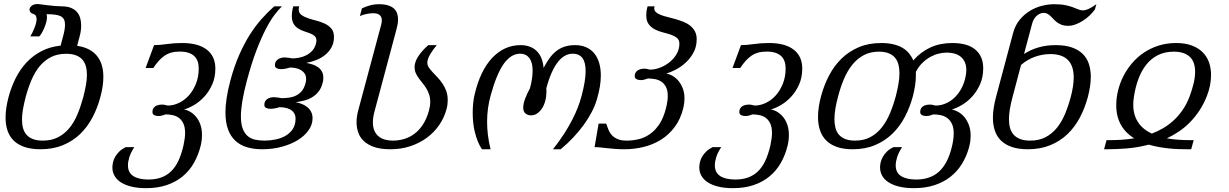

<svg xmlns="http://www.w3.org/2000/svg" viewBox="-20 -748 6249 976"><path d="M23.4 -254.4Q37.1 -305.7 59.8 -350.8Q82.5 -396 115 -430.7Q147.5 -465.3 190.4 -487.8Q233.4 -510.3 288.1 -516.1L299.8 -560.1Q305.2 -579.6 307.9 -595Q310.5 -610.4 310.5 -622.1Q310.5 -638.7 305.2 -649.2Q299.8 -659.7 288.3 -665.5Q276.9 -671.4 259 -673.6Q241.2 -675.8 216.8 -675.8Q218.8 -669.9 218.8 -660.6Q218.8 -648.9 215.1 -635Q211.4 -621.1 205.8 -607.7Q200.2 -594.2 193.4 -582.3Q186.5 -570.3 180.2 -563H134.3Q139.6 -572.3 145.3 -583.7Q150.9 -595.2 155.5 -606.9Q160.2 -618.7 163.1 -630.1Q166 -641.6 166 -650.9Q166 -660.6 162.4 -667.5Q158.7 -674.3 149.9 -676.8Q140.1 -679.2 135 -685.5Q129.9 -691.9 129.9 -698.7Q129.9 -709 140.6 -718.3Q151.4 -727.5 171.9 -727.5Q174.8 -727.5 188.7 -725.6Q202.6 -723.6 221.2 -721.4Q239.7 -719.2 259.5 -717.5Q279.3 -715.8 293.9 -715.8Q322.3 -715.8 341.3 -707.8Q360.4 -699.7 371.6 -686.5Q382.8 -673.3 387.7 -655.8Q392.6 -638.2 392.6 -619.1Q392.6 -605 390.6 -590.8Q388.7 -576.7 384.8 -563L372.1 -515.1Q407.7 -509.8 432.9 -496.3Q458 -482.9 474.1 -462.4Q490.2 -441.9 497.8 -415.3Q505.4 -388.7 505.4 -357.4Q505.4 -333.5 501.5 -307.9Q497.6 -282.2 490.2 -254.4Q475.1 -198.2 449.5 -149.9Q423.8 -101.6 386.5 -65.9Q349.1 -30.3 299.3 -9.8Q249.5 10.7 186 10.7Q138.2 10.7 104.2 -1Q70.3 -12.7 49.1 -33.9Q27.8 -55.2 18.1 -84.7Q8.3 -114.3 8.3 -150.4Q8.3 -174.3 12.2 -200.4Q16.1 -226.6 23.4 -254.4ZM110.4 -254.4Q102.1 -222.2 96.9 -193.6Q91.8 -165 91.8 -140.1Q91.8 -115.7 97.4 -95.9Q103 -76.2 115.5 -62.3Q127.9 -48.3 148.2 -40.8Q168.5 -33.2 197.8 -33.2Q242.2 -33.2 275.1 -50.3Q308.1 -67.4 332.5 -96.9Q356.9 -126.5 373.8 -167Q390.6 -207.5 403.3 -254.4Q411.6 -286.1 416.7 -314.5Q421.9 -342.8 421.9 -367.7Q421.9 -392.1 416.3 -411.9Q410.6 -431.6 398.2 -445.6Q385.7 -459.5 365.5 -467Q345.2 -474.6 315.9 -474.6Q272 -474.6 239 -457.8Q206.1 -440.9 181.6 -411.4Q157.2 -381.8 140.1 -341.6Q123 -301.3 110.4 -254.4Z M1000.5 -8.8Q988.8 39.6 966.1 79.6Q943.4 119.6 908.9 148.2Q874.5 176.8 828.1 192.6Q781.7 208.5 722.7 208.5Q679.2 208.5 647 200.4Q614.7 192.4 593.5 178.2Q572.3 164.1 561.8 145Q551.3 126 551.3 103.5Q551.3 91.3 554.4 77.1Q557.6 63 565.4 49.1Q573.2 35.2 586.2 22.5Q599.1 9.8 618.7 0H662.6Q644.5 28.3 637.5 51Q630.4 73.7 630.4 92.3Q630.4 129.4 657.7 147Q685.1 164.6 734.4 164.6Q771 164.6 799.8 154.1Q828.6 143.6 850.3 122.3Q872.1 101.1 887.2 68.6Q902.3 36.1 912.6 -8.3Q920.9 -45.9 920.9 -71.8Q920.9 -101.6 912.1 -120.1Q903.3 -138.7 889.2 -148.9Q875 -159.2 857.2 -162.8Q839.4 -166.5 821.8 -166.5Q812 -162.6 803 -160.4Q793.9 -158.2 786.1 -158.2Q772.5 -158.2 763.7 -162.8Q754.9 -167.5 754.9 -179.2Q754.9 -189.9 759.3 -197Q763.7 -204.1 770.8 -208.5Q777.8 -212.9 786.6 -214.6Q795.4 -216.3 804.2 -216.3Q812 -216.3 819.1 -214.6Q826.2 -212.9 832.5 -211.4Q861.3 -211.4 889.6 -224.9Q918 -238.3 940.2 -263.2Q962.4 -288.1 976.3 -323Q990.2 -357.9 990.2 -400.4Q990.2 -419.9 984.9 -435.5Q979.5 -451.2 968 -462.4Q956.5 -473.6 938.2 -479.7Q919.9 -485.8 894 -485.8Q869.6 -485.8 850.6 -480.5Q831.5 -475.1 815.9 -464.4Q800.3 -453.6 786.6 -438.2Q772.9 -422.9 759.3 -402.3H720.2L763.2 -518.6Q791.5 -518.6 827.6 -523.9Q863.8 -529.3 905.8 -529.3Q987.8 -529.3 1031.2 -495.6Q1074.7 -461.9 1074.7 -399.4Q1074.7 -354.5 1058.8 -318.8Q1043 -283.2 1019 -257.1Q995.1 -231 967.3 -214.6Q939.5 -198.2 915.5 -191.4Q933.1 -188.5 949.5 -178.2Q965.8 -168 978.8 -151.6Q991.7 -135.3 999.3 -112.5Q1006.8 -89.8 1006.8 -61.5Q1006.8 -35.6 1000.5 -8.8Z M1324.7 -33.2Q1353 -33.2 1381.3 -39.1Q1409.7 -44.9 1432.1 -58.1Q1454.6 -71.3 1468.5 -92.5Q1482.4 -113.8 1482.4 -144.5Q1482.4 -162.1 1474.6 -173.6Q1466.8 -185.1 1454.8 -191.7Q1442.9 -198.2 1428.2 -200.7Q1413.6 -203.1 1400.4 -203.1Q1395.5 -201.2 1389.2 -199.7Q1382.8 -198.2 1376.5 -197Q1370.1 -195.8 1364.5 -195.3Q1358.9 -194.8 1355 -194.8Q1341.8 -194.8 1332.8 -199.5Q1323.7 -204.1 1323.7 -215.3Q1323.7 -226.1 1328.1 -233.4Q1332.5 -240.7 1339.6 -245.4Q1346.7 -250 1355.5 -252Q1364.3 -253.9 1373 -253.9Q1380.9 -253.9 1392.8 -252.2Q1404.8 -250.5 1411.1 -249Q1433.1 -249 1452.6 -252.2Q1472.2 -255.4 1488 -263.9Q1503.9 -272.5 1515.4 -287.1Q1526.9 -301.8 1533.2 -325.2Q1536.1 -336.9 1536.1 -346.7Q1536.1 -363.3 1528.3 -374.5Q1520.5 -385.7 1508.3 -392.6Q1496.1 -399.4 1481.7 -402.1Q1467.3 -404.8 1454.1 -404.8Q1449.2 -402.8 1442.9 -401.4Q1436.5 -399.9 1430.4 -398.7Q1424.3 -397.5 1418.7 -397Q1413.1 -396.5 1409.2 -396.5Q1395.5 -396.5 1386.5 -401.1Q1377.4 -405.8 1377.4 -417.5Q1377.4 -427.7 1382.1 -435.1Q1386.7 -442.4 1393.8 -447Q1400.9 -451.7 1409.7 -453.9Q1418.5 -456.1 1427.2 -456.1Q1435.1 -456.1 1447 -454.3Q1459 -452.6 1465.3 -451.2Q1481.4 -451.2 1500 -454.6Q1518.6 -458 1535.9 -466.6Q1553.2 -475.1 1566.7 -489.5Q1580.1 -503.9 1585.9 -525.4Q1588.4 -535.2 1588.4 -541.5Q1588.4 -556.6 1579.1 -564.9Q1569.8 -573.2 1555.9 -578.6Q1542 -584 1525.9 -589.1Q1509.8 -594.2 1495.8 -603Q1481.9 -611.8 1472.7 -626.7Q1463.4 -641.6 1463.4 -667Q1463.4 -677.2 1465.1 -689.5Q1466.8 -701.7 1470.7 -715.8H1501Q1498.5 -707 1498.5 -700.7Q1498.5 -682.6 1511.7 -672.6Q1524.9 -662.6 1544.9 -655.8Q1564.9 -648.9 1588.1 -643.1Q1611.3 -637.2 1631.3 -627.7Q1651.4 -618.2 1664.6 -602.5Q1677.7 -586.9 1677.7 -560.1Q1677.7 -529.8 1665 -507.1Q1652.3 -484.4 1632.1 -468.3Q1611.8 -452.1 1586.7 -442.4Q1561.5 -432.6 1536.6 -428.2Q1553.2 -425.3 1569.1 -420.2Q1585 -415 1596.9 -406.2Q1608.9 -397.5 1616.2 -384.5Q1623.5 -371.6 1623.5 -353.5Q1623.5 -347.2 1622.8 -340.1Q1622.1 -333 1619.6 -325.2Q1612.8 -298.8 1598.6 -281.5Q1584.5 -264.2 1565.9 -253.2Q1547.4 -242.2 1525.9 -236.8Q1504.4 -231.4 1482.9 -228.5Q1499.5 -225.6 1515.1 -219.2Q1530.8 -212.9 1542.7 -202.9Q1554.7 -192.9 1561.8 -179Q1568.8 -165 1568.8 -147Q1568.8 -114.7 1548.8 -86.2Q1528.8 -57.6 1494.1 -36.1Q1459.5 -14.6 1412.8 -2Q1366.2 10.7 1313 10.7Q1270 10.7 1235.6 0.5Q1201.2 -9.8 1176.8 -32.2Q1152.3 -54.7 1139.2 -90.3Q1126 -126 1126 -176.8Q1126 -210.4 1132.1 -250.2Q1138.2 -290 1150.9 -337.9Q1170.4 -410.6 1195.6 -468Q1220.7 -525.4 1249.5 -570.8Q1278.3 -616.2 1309.8 -651.6Q1341.3 -687 1374 -715.8H1413.1Q1396.5 -699.7 1375.5 -672.4Q1354.5 -645 1331.3 -600.3Q1308.1 -555.7 1283.4 -491.5Q1258.8 -427.2 1234.9 -337.9Q1219.2 -278.8 1211.9 -234.4Q1204.6 -189.9 1204.6 -156.7Q1204.6 -119.1 1213.4 -95.2Q1222.2 -71.3 1237.8 -57.4Q1253.4 -43.5 1275.6 -38.3Q1297.9 -33.2 1324.7 -33.2Z M1917.5 -621.6Q1918.9 -627 1919.9 -632.8Q1920.9 -638.7 1920.9 -644.5Q1920.9 -651.4 1918.9 -658Q1917 -664.6 1912.1 -669.7Q1907.2 -674.8 1898.9 -677.7Q1890.6 -680.7 1877.9 -680.7Q1860.8 -680.7 1843.8 -677.2Q1826.7 -673.8 1809.6 -666.5L1819.8 -705.6Q1838.9 -714.4 1860.6 -720.5Q1882.3 -726.6 1905.8 -726.6Q1934.1 -726.6 1953.1 -720.5Q1972.2 -714.4 1983.2 -703.9Q1994.1 -693.4 1998.8 -679.4Q2003.4 -665.5 2003.4 -649.9Q2003.4 -637.2 2001.2 -624.8Q1999 -612.3 1995.6 -599.6L1884.3 -183.6Q1875.5 -151.4 1875.5 -126Q1875.5 -101.6 1883.1 -84Q1890.6 -66.4 1904.1 -55.2Q1917.5 -43.9 1936 -38.6Q1954.6 -33.2 1976.6 -33.2Q2006.8 -33.2 2035.2 -41.7Q2063.5 -50.3 2087.6 -68.6Q2111.8 -86.9 2130.6 -116Q2149.4 -145 2160.6 -186Q2167 -209.5 2167 -230Q2167 -251.5 2161.1 -268.3Q2155.3 -285.2 2146.5 -299.6Q2137.7 -314 2127.2 -326.4Q2116.7 -338.9 2107.9 -351.3Q2099.1 -363.8 2093.3 -377Q2087.4 -390.1 2087.4 -405.8Q2087.4 -417 2090.8 -429.2Q2094.2 -441.4 2102.3 -455.3Q2110.4 -469.2 2123.8 -485.1Q2137.2 -501 2157.2 -518.6H2200.2Q2185.5 -500.5 2176.3 -486.8Q2167 -473.1 2161.6 -462.4Q2156.2 -451.7 2154.3 -443.4Q2152.3 -435.1 2152.3 -428.7Q2152.3 -416.5 2159.9 -405Q2167.5 -393.6 2179.2 -381.1Q2190.9 -368.7 2204.1 -354.7Q2217.3 -340.8 2229 -323.7Q2240.7 -306.6 2248.3 -285.9Q2255.9 -265.1 2255.9 -238.8Q2255.9 -227.5 2254.4 -215.6Q2252.9 -203.6 2249 -190.4Q2237.3 -147.9 2211.7 -111.1Q2186 -74.2 2148.9 -47.1Q2111.8 -20 2065.2 -4.6Q2018.6 10.7 1964.8 10.7Q1915 10.7 1882.1 -0.7Q1849.1 -12.2 1829.1 -31.2Q1809.1 -50.3 1800.8 -75Q1792.5 -99.6 1792.5 -126.5Q1792.5 -155.8 1800.8 -186Z M2756.9 -298.8Q2757.3 -294.9 2757.6 -291Q2757.8 -287.1 2757.8 -283.2Q2757.8 -258.3 2752 -236.1Q2746.1 -213.9 2735.6 -197.5Q2725.1 -181.2 2710.7 -171.4Q2696.3 -161.6 2679.2 -161.6Q2663.6 -161.6 2651.6 -170.9Q2639.7 -180.2 2639.7 -200.7Q2639.7 -221.2 2649.7 -247.1Q2659.7 -273 2673.8 -298.8Q2681.2 -325.7 2684.3 -347.9Q2687.5 -370.1 2687.5 -388.2Q2687.5 -411.6 2682.6 -428.2Q2677.8 -444.8 2669.2 -455.1Q2660.7 -465.3 2649.2 -470.2Q2637.7 -475.1 2624.5 -475.1Q2577.2 -475.1 2540.3 -422.9Q2503.4 -370.6 2473.7 -260.8Q2465.4 -231 2460.7 -198Q2456.1 -165.1 2456.1 -128.4Q2456.1 -96.2 2460.2 -61.8Q2464.4 -27.4 2473.7 10.7H2429.7Q2417.5 -7.8 2408.7 -29.8Q2399.9 -51.8 2394.1 -75.5Q2388.2 -99.1 2385.5 -124Q2382.9 -148.9 2382.9 -173.8Q2382.9 -199.2 2385.3 -223.4Q2387.7 -247.6 2393.1 -269.5Q2406.8 -327.6 2428.7 -373.8Q2450.7 -419.9 2480.5 -452.2Q2510.3 -484.4 2546.9 -501.5Q2583.5 -518.6 2626 -518.6Q2653.8 -518.6 2675.1 -510Q2696.3 -501.5 2710.7 -486.1Q2725.1 -470.7 2733.2 -449.5Q2741.2 -428.2 2743.2 -402.8Q2756.9 -428.7 2772 -450.2Q2787.1 -471.7 2805.7 -486.8Q2824.2 -502 2848.2 -510.3Q2872.1 -518.6 2903.3 -518.6Q2935.1 -518.6 2959.5 -507.8Q2983.9 -497.1 3000.5 -477.1Q3017.1 -457 3025.6 -428.5Q3034.2 -399.9 3034.2 -364.3Q3034.2 -310.1 3014.6 -244.2Q3005.4 -211.9 2988 -178.7Q2970.7 -145.5 2947 -112.8Q2923.3 -80.1 2893.8 -48.9Q2864.3 -17.6 2830.1 10.7H2791Q2823.3 -30.3 2847.2 -67.4Q2871.1 -104.5 2888.4 -138.2Q2905.8 -171.9 2917.5 -202.4Q2929.2 -232.9 2936.5 -260.8Q2957 -338.4 2957 -386.2Q2957 -432.1 2940.2 -453.6Q2923.3 -475.1 2891.1 -475.1Q2872.1 -475.1 2853.5 -465.6Q2835 -456.1 2817.9 -435.3Q2800.8 -414.6 2785.4 -380.9Q2770 -347.2 2756.9 -298.8Z M3165.5 -33.2Q3196.3 -33.2 3226.8 -40.5Q3257.3 -47.9 3284.2 -66.7Q3311 -85.4 3332.3 -117.7Q3353.5 -149.9 3365.7 -199.2Q3374.5 -234.9 3374.5 -259.8Q3374.5 -288.6 3365.2 -306.2Q3356 -323.7 3341.3 -333.3Q3326.7 -342.8 3308.6 -345.9Q3290.5 -349.1 3273.4 -349.1Q3263.7 -345.2 3254.6 -343Q3245.6 -340.8 3237.8 -340.8Q3224.6 -340.8 3215.6 -345.5Q3206.5 -350.1 3206.5 -361.3Q3206.5 -372.1 3210.9 -379.2Q3215.3 -386.2 3222.4 -390.6Q3229.5 -395 3238.3 -397Q3247.1 -398.9 3255.9 -398.9Q3263.7 -398.9 3270.5 -397.2Q3277.3 -395.5 3283.7 -394Q3308.6 -394 3335 -404.1Q3361.3 -414.1 3383.3 -431.6Q3405.3 -449.2 3419.4 -473.4Q3433.6 -497.6 3433.6 -525.9Q3433.6 -544.9 3421.1 -555.2Q3408.7 -565.4 3389.9 -571.8Q3371.1 -578.1 3349.4 -583.5Q3327.6 -588.9 3308.8 -598.6Q3290 -608.4 3277.6 -625Q3265.1 -641.6 3265.1 -670.4Q3265.1 -680.2 3266.6 -691.4Q3268.1 -702.6 3272 -715.8H3307.1Q3305.7 -710.4 3305.7 -706.1Q3305.7 -693.8 3314.9 -685.8Q3324.2 -677.7 3339.4 -671.9Q3354.5 -666 3374 -661.4Q3393.6 -656.7 3413.6 -650.9Q3433.6 -645 3453.1 -637.5Q3472.7 -629.9 3487.8 -617.9Q3502.9 -606 3512.2 -589.1Q3521.5 -572.3 3521.5 -548.3Q3521.5 -510.3 3505.1 -480.5Q3488.8 -450.7 3465.1 -429.2Q3441.4 -407.7 3414.6 -393.8Q3387.7 -379.9 3366.7 -374Q3384.3 -371.1 3400.9 -361.1Q3417.5 -351.1 3430.4 -335Q3443.4 -318.8 3451.4 -296.9Q3459.5 -274.9 3459.5 -247.6Q3459.5 -224.6 3453.6 -199.2Q3439.5 -142.1 3409.4 -102.1Q3379.4 -62 3338.9 -37.1Q3298.3 -12.2 3250.5 -0.7Q3202.6 10.7 3153.8 10.7Q3128.4 10.7 3107.2 9Q3085.9 7.3 3067.9 5.4Q3049.8 3.4 3033.7 1.7Q3017.6 0 3002.4 0L3022.9 -119.6H3061.5Q3066.9 -103.5 3073.2 -87.9Q3079.6 -72.3 3090.8 -60.3Q3102.1 -48.3 3119.9 -40.8Q3137.7 -33.2 3165.5 -33.2Z M3983.9 -8.8Q3972.2 39.6 3949.5 79.6Q3926.8 119.6 3892.3 148.2Q3857.9 176.8 3811.5 192.6Q3765.1 208.5 3706.1 208.5Q3662.6 208.5 3630.4 200.4Q3598.1 192.4 3576.9 178.2Q3555.7 164.1 3545.2 145Q3534.7 126 3534.7 103.5Q3534.7 91.3 3537.8 77.1Q3541 63 3548.8 49.1Q3556.6 35.2 3569.6 22.5Q3582.5 9.8 3602.1 0H3646Q3627.9 28.3 3620.8 51Q3613.8 73.7 3613.8 92.3Q3613.8 129.4 3641.1 147Q3668.5 164.6 3717.8 164.6Q3754.4 164.6 3783.2 154.1Q3812 143.6 3833.7 122.3Q3855.5 101.1 3870.6 68.6Q3885.7 36.1 3896 -8.3Q3904.3 -45.9 3904.3 -71.8Q3904.3 -101.6 3895.5 -120.1Q3886.7 -138.7 3872.6 -148.9Q3858.4 -159.2 3840.6 -162.8Q3822.8 -166.5 3805.2 -166.5Q3795.4 -162.6 3786.4 -160.4Q3777.3 -158.2 3769.5 -158.2Q3755.9 -158.2 3747.1 -162.8Q3738.3 -167.5 3738.3 -179.2Q3738.3 -189.9 3742.7 -197Q3747.1 -204.1 3754.2 -208.5Q3761.2 -212.9 3770 -214.6Q3778.8 -216.3 3787.6 -216.3Q3795.4 -216.3 3802.5 -214.6Q3809.6 -212.9 3815.9 -211.4Q3844.7 -211.4 3873 -224.9Q3901.4 -238.3 3923.6 -263.2Q3945.8 -288.1 3959.7 -323Q3973.6 -357.9 3973.6 -400.4Q3973.6 -419.9 3968.3 -435.5Q3962.9 -451.2 3951.4 -462.4Q3939.9 -473.6 3921.6 -479.7Q3903.3 -485.8 3877.4 -485.8Q3853 -485.8 3834 -480.5Q3814.9 -475.1 3799.3 -464.4Q3783.7 -453.6 3770 -438.2Q3756.3 -422.9 3742.7 -402.3H3703.6L3746.6 -518.6Q3774.9 -518.6 3811 -523.9Q3847.2 -529.3 3889.2 -529.3Q3971.2 -529.3 4014.6 -495.6Q4058.1 -461.9 4058.1 -399.4Q4058.1 -354.5 4042.2 -318.8Q4026.4 -283.2 4002.4 -257.1Q3978.5 -231 3950.7 -214.6Q3922.9 -198.2 3898.9 -191.4Q3916.5 -188.5 3932.9 -178.2Q3949.2 -168 3962.2 -151.6Q3975.1 -135.3 3982.7 -112.5Q3990.2 -89.8 3990.2 -61.5Q3990.2 -35.6 3983.9 -8.8Z M4905.8 1.5Q4893.1 47.9 4869.4 85.9Q4845.7 124 4810.5 151.4Q4775.4 178.7 4729.2 193.6Q4683.1 208.5 4625.5 208.5Q4582 208.5 4549.8 200.4Q4517.6 192.4 4496.1 178.2Q4474.6 164.1 4464.1 144.8Q4453.6 125.5 4453.6 103Q4453.6 90.8 4456.8 76.9Q4460 63 4467.8 49.1Q4475.6 35.2 4488.5 22.5Q4501.5 9.8 4521.5 0H4565.4Q4547.4 28.3 4540.3 51.3Q4533.2 74.2 4533.2 92.3Q4533.2 129.9 4560.8 147.2Q4588.4 164.6 4637.2 164.6Q4707 164.6 4750.7 126.7Q4794.4 88.9 4815.9 9.3Q4828.1 -36.6 4828.1 -68.8Q4828.1 -100.1 4818.6 -119.1Q4809.1 -138.2 4794.2 -148.7Q4779.3 -159.2 4761 -162.8Q4742.7 -166.5 4724.6 -166.5Q4714.8 -162.6 4705.8 -160.4Q4696.8 -158.2 4689 -158.2Q4675.3 -158.2 4666.5 -162.8Q4657.7 -167.5 4657.7 -179.2Q4657.7 -189.9 4662.1 -197Q4666.5 -204.1 4673.6 -208.5Q4680.7 -212.9 4689.5 -214.6Q4698.2 -216.3 4707 -216.3Q4714.8 -216.3 4721.9 -214.6Q4729 -212.9 4735.4 -211.4Q4760.3 -211.4 4783.4 -220.5Q4806.6 -229.5 4826.4 -246.6Q4846.2 -263.7 4861.3 -288.1Q4876.5 -312.5 4884.8 -343.3Q4892.1 -370.1 4892.1 -392.6Q4892.1 -433.1 4866.9 -456.8Q4841.8 -480.5 4790.5 -480.5Q4773.9 -480.5 4753.4 -475.8Q4732.9 -471.2 4711.7 -460Q4690.4 -448.7 4670.4 -429.9Q4650.4 -411.1 4635.3 -382.3Q4635.7 -377.9 4635.7 -373.5Q4635.7 -369.1 4635.7 -364.7Q4635.7 -339.4 4631.6 -312.7Q4627.4 -286.1 4620.6 -259.3Q4605.5 -203.1 4579.8 -154.1Q4554.2 -105 4516.4 -68.4Q4478.5 -31.7 4428.5 -10.5Q4378.4 10.7 4314.9 10.7Q4267.1 10.7 4233.6 -1.2Q4200.2 -13.2 4179 -34.9Q4157.7 -56.6 4147.9 -86.9Q4138.2 -117.2 4138.2 -153.3Q4138.2 -202.1 4153.8 -259.3Q4168.9 -315.4 4194.6 -364.5Q4220.2 -413.6 4257.8 -450.2Q4295.4 -486.8 4345.5 -508.1Q4395.5 -529.3 4459.5 -529.3Q4494.1 -529.3 4521 -522.9Q4547.9 -516.6 4567.6 -504.9Q4587.4 -493.2 4600.8 -476.8Q4614.3 -460.4 4622.6 -440.9Q4660.2 -483.9 4709.2 -506.6Q4758.3 -529.3 4820.8 -529.3Q4898.9 -529.3 4938.5 -495.4Q4978 -461.4 4978 -401.4Q4978 -356 4962.2 -320.1Q4946.3 -284.2 4922.4 -257.8Q4898.4 -231.4 4870.4 -214.8Q4842.3 -198.2 4818.4 -191.4Q4835.9 -188 4853.3 -177.7Q4870.6 -167.5 4884 -150.6Q4897.5 -133.8 4905.8 -110.6Q4914.1 -87.4 4914.1 -58.6Q4914.1 -46.9 4912.8 -34.4Q4911.6 -22 4908.2 -8.8ZM4240.7 -259.3Q4231.9 -227.1 4226.8 -197.5Q4221.7 -168 4221.7 -142.1Q4221.7 -117.7 4227.1 -97.4Q4232.4 -77.1 4244.9 -63Q4257.3 -48.8 4277.3 -41Q4297.4 -33.2 4326.7 -33.2Q4371.1 -33.2 4404.3 -51Q4437.5 -68.8 4461.9 -99.4Q4486.3 -129.9 4503.7 -171.1Q4521 -212.4 4533.7 -259.3Q4542 -291.5 4547.1 -320.8Q4552.2 -350.1 4552.2 -376Q4552.2 -400.4 4546.9 -420.7Q4541.5 -440.9 4529.1 -455.3Q4516.6 -469.7 4496.8 -477.5Q4477.1 -485.4 4447.8 -485.4Q4403.8 -485.4 4370.6 -467.5Q4337.4 -449.7 4312.7 -419.2Q4288.1 -388.7 4270.5 -347.4Q4252.9 -306.2 4240.7 -259.3Z M5129.9 -580.1Q5140.6 -620.1 5163.8 -647.9Q5187 -675.8 5216.3 -693.4Q5245.6 -710.9 5277.6 -718.8Q5309.6 -726.6 5338.4 -726.6Q5373.5 -726.6 5396.2 -721.7Q5418.9 -716.8 5434.6 -710.9Q5450.2 -705.1 5461.4 -700.2Q5472.7 -695.3 5484.9 -695.3Q5497.1 -695.3 5512.7 -702.1Q5528.3 -709 5553.2 -726.6L5545.9 -700.2Q5534.7 -684.6 5519.3 -669.7Q5503.9 -654.8 5485.6 -643.1Q5467.3 -631.3 5447.5 -624Q5427.7 -616.7 5408.7 -616.7Q5390.6 -616.7 5377.4 -621.6Q5364.3 -626.5 5354.2 -633.8Q5344.2 -641.1 5336.4 -649.7Q5328.6 -658.2 5321 -665.5Q5313.5 -672.9 5304.9 -677.7Q5296.4 -682.6 5285.6 -682.6Q5276.9 -682.6 5267.8 -679Q5258.8 -675.3 5250.7 -668.5Q5242.7 -661.6 5236.6 -651.6Q5230.5 -641.6 5227.1 -629.4L5185.5 -473.6Q5218.3 -495.1 5258.3 -506.8Q5298.3 -518.6 5347.2 -518.6Q5395 -518.6 5428.7 -506.8Q5462.4 -495.1 5483.9 -473.9Q5505.4 -452.6 5515.1 -423.1Q5524.9 -393.6 5524.9 -357.4Q5524.9 -334 5521 -308.1Q5517.1 -282.2 5509.8 -254.4Q5494.6 -198.2 5469 -149.9Q5443.4 -101.6 5406 -65.9Q5368.7 -30.3 5318.6 -9.8Q5268.6 10.7 5205.1 10.7Q5157.2 10.7 5123.3 -1Q5089.4 -12.7 5068.1 -33.7Q5046.9 -54.7 5037.1 -84.2Q5027.3 -113.8 5027.3 -149.9Q5027.3 -173.8 5031.5 -200.2Q5035.6 -226.6 5043 -254.4ZM5422.9 -254.4Q5430.2 -282.2 5434.1 -307.4Q5438 -332.5 5438 -354.5Q5438 -382.3 5431.2 -404.3Q5424.3 -426.3 5409.9 -441.7Q5395.5 -457 5373 -465.1Q5350.6 -473.1 5318.8 -473.1Q5279.8 -473.1 5241.2 -459.5Q5202.6 -445.8 5170.4 -418L5127 -254.4Q5118.7 -223.1 5113.8 -195.1Q5108.9 -167 5108.9 -142.1Q5108.9 -117.2 5114.5 -97.2Q5120.1 -77.1 5133.1 -63Q5146 -48.8 5166.5 -41Q5187 -33.2 5216.8 -33.2Q5261.2 -33.2 5294.2 -50.3Q5327.1 -67.4 5351.6 -96.9Q5376 -126.5 5393.1 -167Q5410.2 -207.5 5422.9 -254.4Z M5622.6 -35.6Q5647.5 -35.6 5679 -37.4Q5710.4 -39.1 5745.1 -44.9Q5725.1 -57.1 5708.5 -73.5Q5691.9 -89.8 5679.7 -110.6Q5667.5 -131.3 5660.9 -156.7Q5654.3 -182.1 5654.3 -213.4Q5654.3 -250.5 5663.6 -288.3Q5672.9 -326.2 5690.7 -361.1Q5708.5 -396 5734.6 -426.8Q5760.7 -457.5 5794.4 -480.2Q5828.1 -502.9 5869.4 -516.1Q5910.6 -529.3 5958.5 -529.3Q6004.9 -529.3 6038.6 -516.6Q6072.3 -503.9 6094 -481.9Q6115.7 -460 6126 -430.4Q6136.2 -400.9 6136.2 -366.7Q6136.2 -340.8 6130.9 -313.7Q6125.5 -286.6 6114.7 -259.3Q6098.6 -218.3 6076.4 -185.1Q6054.2 -151.9 6028.1 -125.5Q6002 -99.1 5972.4 -79.3Q5942.9 -59.6 5911.6 -44.9Q5943.4 -39.1 5973.9 -37.4Q6004.4 -35.6 6029.8 -35.6H6047.9L6035.2 10.7H6017.1Q5995.6 10.7 5971.7 10Q5947.8 9.3 5922.1 6.6Q5896.5 3.9 5870.6 -0.7Q5844.7 -5.4 5819.8 -12.7Q5761.2 2.4 5707 6.6Q5652.8 10.7 5610.4 10.7H5592.3L5605 -35.6ZM5946.8 -485.4Q5901.4 -485.4 5866.7 -468Q5832 -450.7 5807.6 -420.2Q5783.2 -389.6 5767.6 -348.4Q5752 -307.1 5744.6 -259.3Q5742.7 -248 5741.7 -237.3Q5740.7 -226.6 5740.7 -216.3Q5740.7 -187 5747.8 -164.1Q5754.9 -141.1 5767.6 -123Q5780.3 -105 5797.6 -91.6Q5814.9 -78.1 5835 -68.8Q5864.3 -80.1 5892.6 -96.4Q5920.9 -112.8 5946 -136Q5971.2 -159.2 5992.2 -189.7Q6013.2 -220.2 6027.8 -259.3Q6040.5 -293.9 6047.9 -325.4Q6055.2 -356.9 6055.2 -383.3Q6055.2 -406.7 6049.1 -425.5Q6043 -444.3 6029.8 -457.5Q6016.6 -470.7 5996.1 -478Q5975.6 -485.4 5946.8 -485.4Z"/></svg>

Font: Arian AMU Serif
Style: Italic
Weight: 400
Italic angle: -15°
Designer: Ruben Hakobyan (Tarumian)
Foundry: Ruben Hakobyan (Tarumian)
Version: Version 1.002